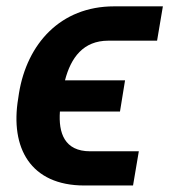

<svg xmlns="http://www.w3.org/2000/svg" viewBox="-20 -565 520 590"><path d="M257.1 -100.1C177.9 -100.1 159.4 -156.6 164.1 -222.3H348.7L364.3 -318.2H179.7C197.8 -387.8 235.8 -440 312.9 -440H462.7L480.5 -545.5H330.6C165.5 -545.5 63.2 -430 38.4 -279.1L35.9 -262.4C10.7 -110.8 73.5 5 239.3 5H388.8L406.6 -100.1Z"/></svg>

Font: Margiela Sans Semi Bold
Style: Italic
Weight: 600
Italic angle: -9.39999°
Designer: Stefan Endress, Andreas Faust
Version: Version 1.100;FEAKit 1.0